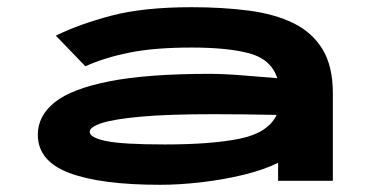

<svg xmlns="http://www.w3.org/2000/svg" viewBox="-20 -502 1040 533"><path d="M425 11Q259 11 172 -22Q85 -55 85 -128Q85 -181 132.5 -218.5Q180 -256 285 -276.5Q390 -297 561 -297Q601 -297 650 -293Q699 -289 750 -285Q732 -338 672 -354Q612 -370 512 -370Q409 -370 339.5 -356Q270 -342 217 -318L135 -403Q200 -435 289 -458.5Q378 -482 512 -482Q599 -482 671 -472.5Q743 -463 795 -437.5Q847 -412 875.5 -365Q904 -318 904 -243V0H752V-50Q711 -30 655 -16.5Q599 -3 538.5 4Q478 11 425 11ZM229 -136Q229 -120 274.5 -110.5Q320 -101 438 -101Q567 -101 645.5 -117Q724 -133 748 -183Q703 -184 657 -184.5Q611 -185 573 -185Q444 -185 369 -178Q294 -171 261.5 -160Q229 -149 229 -136Z"/></svg>

Font: Inconsolata UltraExpanded Black
Style: Regular
Weight: 900
Width: 9
Monospace: yes
Designer: Raph Levien, Cyreal, Brenton Simpson
Foundry: Raph Levien, Cyreal, Google
Version: Version 3.001; ttfautohint (v1.8.2.53-6de2)